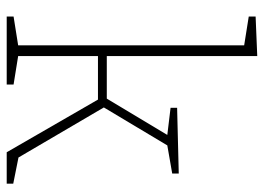

<svg xmlns="http://www.w3.org/2000/svg" viewBox="-130 -676 806 587"><g transform="rotate(90 273.5 -383.0)"><path d="M31 0V-21L119 -35V-726L31 -740V-761L152 -766V-306H282L393 -491L310 -501V-521L511 -526V-506L425 -491L309 -297L462 -36L542 -20V0H446L285 -279H152V-35L239 -21V0Z"/></g></svg>

Font: Bitter ExtraLight
Style: Regular
Weight: 200
Designer: Sol Matas, and Bitter project Authors
Foundry: Sol Matas
Version: Version 2.001